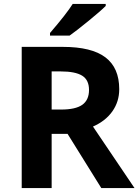

<svg xmlns="http://www.w3.org/2000/svg" viewBox="-20 -951 700 971"><path d="M241.2 -273.9V0H89.8V-713.9H297.9Q443.4 -713.9 513.2 -660.9Q583 -607.9 583 -500Q583 -437 548.3 -387.9Q513.7 -338.9 450.2 -311L660.2 0H492.2L321.8 -273.9ZM241.2 -397H290Q361.8 -397 396 -420.9Q430.2 -445.3 430.2 -496.1Q430.2 -546.9 395.3 -568.4Q360.4 -589.8 287.1 -589.8H241.2ZM232.9 -771V-784.2Q316.9 -881.8 347.7 -931.2H514.6V-920.9Q489.3 -895.5 428 -845.5Q366.7 -795.4 332 -771Z"/></svg>

Font: NotoSans-Bold
Style: Bold
Weight: 700
Designer: Monotype Design team
Foundry: Monotype Imaging Inc.
Version: Version 1.04